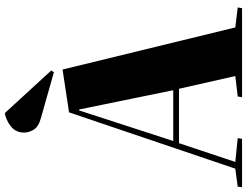

<svg xmlns="http://www.w3.org/2000/svg" viewBox="-134 -892 1026 798"><g transform="rotate(-90 379.0 -493.0)"><path d="M489 -746 664 -28 747 -18 744 0H374L377 -18L462 -28L409 -262H183L105 -28L204 -18L201 0H0L2 -18L77 -28L311 -719ZM192 -286H403L323 -677H319ZM485 -793 478 -782 287 -836Q251 -846 239 -866Q227 -886 227 -906Q227 -940 252.5 -960.5Q278 -981 308 -986Z"/></g></svg>

Font: Literata 72pt ExtraBold
Style: Italic
Weight: 800
Italic angle: -2°
Designer: Latin by Veronika Burian and Jose Scaglione. Greek by Irene Vlachou. Cyrillic by Vera Evstafieva
Foundry: TypeTogether
Version: Version 3.002